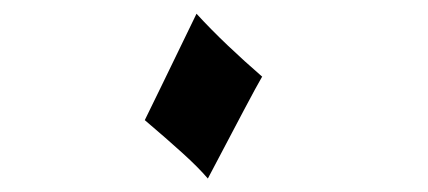

<svg xmlns="http://www.w3.org/2000/svg" viewBox="-20 -418 626 281"><path d="M363.3 -305.2Q356.4 -293.5 336.7 -256.3Q316.9 -219.2 284.2 -156.7Q270 -173.3 247.3 -193.8Q224.6 -214.4 191.9 -242.2Q197.8 -253.9 216.8 -293.2Q235.8 -332.5 267.6 -397.9Q289.1 -374.5 313.2 -351.6Q337.4 -328.6 363.8 -305.7Z"/></svg>

Font: XB Zar
Style: Italic
Weight: 400
Italic angle: -12°
Designer: Behnam
Foundry: Irmug
Version: Version 8.005 2009